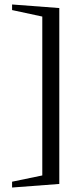

<svg xmlns="http://www.w3.org/2000/svg" viewBox="-20 -682 373 858"><path d="M34 130 169 102V-608L34 -637V-662L245 -646V140L34 156Z"/></svg>

Font: Belleza
Style: Regular
Weight: 400
Designer: Eduardo Rodriguez Tunni
Foundry: Eduardo Rodriguez Tunni
Version: Version 1.001